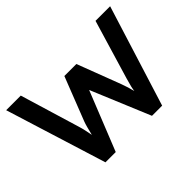

<svg xmlns="http://www.w3.org/2000/svg" viewBox="-130 -978 1255 1255"><g transform="rotate(-45 497.5 -350.0)"><path d="M235 0H330L494 -410L665 0H759L978 -700H843L720 -289C705 -238 701 -219 698 -196C691 -225 682 -255 670 -287L555 -589H444L326 -287C317 -263 311 -238 299 -190C293 -222 286 -258 277 -286L152 -700H17Z"/></g></svg>

Font: Easer Grotesk Medium
Style: Regular
Weight: 500
Designer: Boardeaser, Bonnie Shaver-Troup, Thomas Jockin
Foundry: Lexend
Version: Version 1.001;Glyphs 3.1.2 (3151)